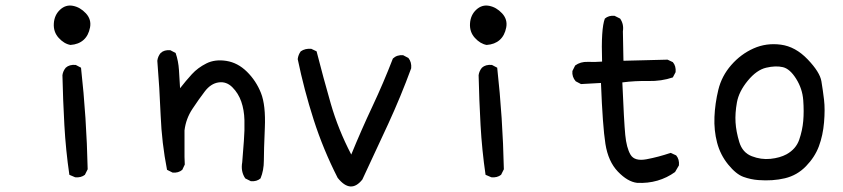

<svg xmlns="http://www.w3.org/2000/svg" viewBox="-20 -657 3040 692"><path d="M251 -18 230 -27Q217 -116 212 -206Q207 -296 205 -386Q207 -401 217 -413Q230 -425 253 -423L272 -413Q282 -323 288 -231.5Q294 -140 296 -47L286 -27Q272 -16 251 -18ZM234 -495Q211 -499 191.5 -520.5Q172 -542 174 -572.5Q176 -603 196.5 -622Q217 -641 243 -636Q269 -631 289.5 -609Q310 -587 304.5 -558Q299 -529 281 -513Q263 -497 234 -495Z M884 -4 864 -14Q847 -39 853 -72Q856 -112 859 -149.5Q862 -187 861 -224Q860 -261 849.5 -291Q839 -321 817.5 -342.5Q796 -364 768 -360Q740 -356 718.5 -328Q697 -300 673.5 -264.5Q650 -229 645 -187V-91L646 -64L637 -45Q623 -33 602 -35L582 -45Q563 -142 559 -241.5Q555 -341 547 -438Q549 -454 559 -466Q572 -478 594 -476L613 -466Q623 -437 625 -404.5Q627 -372 629 -339Q650 -366 671.5 -389.5Q693 -413 724 -428.5Q755 -444 796 -437.5Q837 -431 870 -398.5Q903 -366 920.5 -322Q938 -278 934.5 -196Q931 -114 931 -78.5Q931 -43 919 -14Q905 -2 884 -4Z M1197 -16Q1145 -118 1110.5 -225.5Q1076 -333 1053 -444Q1055 -460 1064 -472Q1080 -483 1102 -481L1121 -472Q1145 -378 1172 -284Q1199 -190 1246 -100Q1282 -188 1322 -273Q1362 -358 1396 -446Q1411 -460 1433 -458L1452 -448Q1464 -433 1462 -411Q1425 -310 1379 -210Q1333 -110 1286 -10Q1244 43 1197 -16Z M1751 -18 1730 -27Q1717 -116 1712 -206Q1707 -296 1705 -386Q1707 -401 1717 -413Q1730 -425 1753 -423L1772 -413Q1782 -323 1788 -231.5Q1794 -140 1796 -47L1786 -27Q1772 -16 1751 -18ZM1734 -495Q1711 -499 1691.5 -520.5Q1672 -542 1674 -572.5Q1676 -603 1696.5 -622Q1717 -641 1743 -636Q1769 -631 1789.5 -609Q1810 -587 1804.5 -558Q1799 -529 1781 -513Q1763 -497 1734 -495Z M2276 2Q2242 -2 2207 -38.5Q2172 -75 2162 -138.5Q2152 -202 2146 -358L2074 -354L2055 -364Q2041 -380 2043 -401L2053 -421Q2072 -435 2098.5 -434Q2125 -433 2150 -435Q2146 -554 2160 -590Q2174 -602 2195 -600L2215 -590Q2229 -570 2225 -544L2227 -438L2386 -442L2405 -433Q2417 -419 2415 -397L2405 -378Q2364 -364 2316.5 -365Q2269 -366 2223 -360Q2229 -218 2233.5 -171Q2238 -124 2252.5 -99.5Q2267 -75 2310 -83Q2353 -91 2397 -106L2417 -97Q2429 -83 2427 -61L2413 -37Q2384 -16 2349.5 -6Q2315 4 2276 2Z M2713 -8Q2686 -10 2659.5 -19.5Q2633 -29 2604.5 -64Q2576 -99 2564.5 -143Q2553 -187 2555 -235.5Q2557 -284 2569 -333.5Q2581 -383 2615.5 -422.5Q2650 -462 2696 -482.5Q2742 -503 2794.5 -496Q2847 -489 2891 -443Q2935 -397 2940.5 -364Q2946 -331 2950 -297Q2954 -263 2950 -216Q2946 -169 2931.5 -130Q2917 -91 2885 -58Q2853 -25 2809 -14.5Q2765 -4 2713 -8ZM2815 -101Q2849 -120 2860.5 -153.5Q2872 -187 2875 -221Q2878 -255 2875 -296Q2872 -337 2849.5 -373Q2827 -409 2801.5 -415Q2776 -421 2741.5 -413Q2707 -405 2675 -366Q2643 -327 2636 -288Q2629 -249 2631 -216Q2633 -183 2644.5 -145Q2656 -107 2689.5 -94Q2723 -81 2757 -84.5Q2791 -88 2815 -101Z"/></svg>

Font: Kosefont JP
Style: Regular
Weight: 400
Designer: Nozomi Seto 瀬戸のぞみ
Version: Version 3.00;June 19, 2020